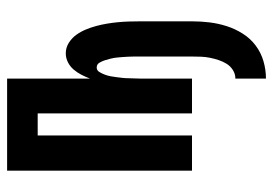

<svg xmlns="http://www.w3.org/2000/svg" viewBox="-134 -426 768 540"><g transform="rotate(-90 250.0 -156.0)"><path d="M299 208V122Q312 122 323 115Q334 108 340.5 97.5Q347 87 351 75Q355 63 357.5 50.5Q360 38 360.5 25.5Q361 13 361 0V-146Q361 -155 361 -163Q361 -171 360.5 -179.5Q360 -188 359.5 -196Q359 -204 358 -212.5Q357 -221 355 -229Q353 -237 350.5 -245Q348 -253 343.5 -260.5Q339 -268 330 -268Q322 -268 317.5 -260.5Q313 -253 310 -245Q307 -237 305.5 -229Q304 -221 303 -212.5Q302 -204 301 -196Q300 -188 300 -179.5Q300 -171 299.5 -163Q299 -155 299 -146V0H201V-434H139V0H40V-520H299V-287Q304 -300 310 -311.5Q316 -323 324.5 -333Q333 -343 345 -349Q357 -355 370 -355Q386 -355 399.5 -346.5Q413 -338 422 -325.5Q431 -313 437 -298.5Q443 -284 447 -269Q451 -254 453.5 -239Q456 -224 457.5 -208.5Q459 -193 459.5 -177.5Q460 -162 460 -146V0Q460 25 457 49.5Q454 74 446.5 97.5Q439 121 425.5 142.5Q412 164 392 179Q372 194 348 201Q324 208 299 208Z"/></g></svg>

Font: Zed Mono Semibold
Style: Regular
Weight: 600
Monospace: yes
Designer: Belleve Invis
Foundry: Belleve Invis
Version: Version 1.0.0; ttfautohint (v1.8.4)